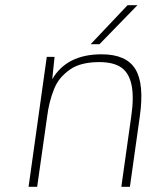

<svg xmlns="http://www.w3.org/2000/svg" viewBox="-20 -719 600 739"><path d="M190 -500 181 -414Q237 -510 371 -510Q466 -510 501 -453Q536 -396 518 -270L480 0H447L485 -270Q496 -344 486.5 -391Q477 -438 447 -459Q417 -480 362 -480Q327 -480 298.5 -473Q270 -466 249.5 -451.5Q229 -437 213.5 -419Q198 -401 188 -376Q178 -351 171.5 -325Q165 -299 161 -267L123 0H90L160 -500ZM471 -699H509L363 -549H329Z"/></svg>

Font: Fivo Sans Thin
Style: Regular
Weight: 250
Foundry: Alexander Slobzheninov
Version: 1.0